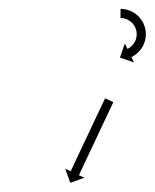

<svg xmlns="http://www.w3.org/2000/svg" viewBox="-20 -579 340 421"><path d="M227.7 -353.2C227.9 -353.8 228.2 -354.4 228.5 -355L210.4 -363.5C210.1 -362.9 209.9 -362.3 209.6 -361.7C208.8 -360 208 -358.4 207.2 -356.7C205.9 -354 204.7 -351.4 203.5 -348.8C201.8 -345.3 200.2 -341.9 198.6 -338.5C196.7 -334.5 194.8 -330.4 192.9 -326.4C190.8 -321.9 188.7 -317.4 186.5 -312.9C184.3 -308.1 182 -303.2 179.7 -298.4C177.4 -293.4 175 -288.5 172.7 -283.5C170.3 -278.5 168 -273.5 165.6 -268.6C163.4 -263.7 161.1 -258.9 158.8 -254.1C156.7 -249.6 154.6 -245.1 152.4 -240.6C150.5 -236.5 148.6 -232.5 146.7 -228.5C145.1 -225 143.5 -221.6 141.9 -218.2C140.7 -215.6 139.4 -213 138.2 -210.3C137.4 -208.6 136.6 -206.9 135.8 -205.2C135.5 -204.6 135.2 -204 134.9 -203.4L123 -209.1L134.1 -178.2L164.9 -189.3L153 -194.9C153.3 -195.5 153.6 -196.1 153.9 -196.7C154.7 -198.4 155.5 -200.1 156.3 -201.8C157.5 -204.4 158.7 -207.1 160 -209.7C161.6 -213.1 163.2 -216.5 164.8 -219.9C166.7 -224 168.6 -228 170.5 -232C172.7 -236.6 174.8 -241.1 176.9 -245.6C179.2 -250.4 181.5 -255.2 183.7 -260C186.1 -265 188.4 -270 190.8 -275C193.1 -279.9 195.5 -284.9 197.8 -289.9C200.1 -294.7 202.3 -299.5 204.6 -304.4C206.7 -308.9 208.9 -313.4 211 -317.9C212.9 -321.9 214.8 -326 216.7 -330C218.3 -333.4 219.9 -336.8 221.5 -340.2C222.8 -342.9 224 -345.5 225.3 -348.1C226.1 -349.8 226.9 -351.5 227.7 -353.2ZM245.9 -559.5C245.4 -559.5 244.9 -559.5 244.4 -559.5L244.2 -539.5C244.7 -539.5 245.1 -539.5 245.5 -539.5C245.5 -539.5 245.4 -539.5 245.4 -539.5C245.3 -539.5 245.3 -539.5 245.3 -539.5C246.4 -539.4 247.5 -539.4 248.6 -539.3C248.6 -539.3 248.5 -539.3 248.4 -539.3C248.3 -539.3 248.2 -539.3 248.2 -539.3C249.9 -539.1 251.6 -538.7 253.3 -538.4C253.3 -538.4 253.1 -538.4 253 -538.4C252.9 -538.5 252.8 -538.5 252.8 -538.5C254.9 -537.9 257 -537.2 259.1 -536.3C259.1 -536.3 259 -536.4 258.8 -536.4C258.7 -536.5 258.5 -536.6 258.5 -536.6C260.9 -535.4 263.2 -534.1 265.4 -532.6C265.4 -532.6 265.3 -532.7 265.1 -532.8C265 -532.9 264.8 -533 264.8 -533C267.2 -531.2 269.4 -529.2 271.4 -527.1C271.4 -527.1 271.3 -527.2 271.1 -527.4C271 -527.5 270.9 -527.7 270.9 -527.7C272.8 -525.2 274.6 -522.6 276.2 -519.8C276.2 -519.8 276.1 -520 276 -520.2C275.9 -520.4 275.8 -520.5 275.8 -520.5C277.1 -517.6 278.2 -514.5 279.1 -511.3C279.1 -511.3 279 -511.6 279 -511.8C278.9 -512 278.9 -512.2 278.9 -512.2C279.5 -509 279.8 -505.8 279.8 -502.6C279.8 -502.6 279.8 -502.8 279.8 -503C279.8 -503.2 279.8 -503.4 279.8 -503.4C279.6 -500.2 279.2 -497.1 278.4 -494.1C278.4 -494.1 278.5 -494.3 278.6 -494.5C278.6 -494.7 278.7 -494.9 278.7 -494.9C277.8 -492 276.7 -489.3 275.3 -486.6C275.3 -486.6 275.4 -486.8 275.5 -487C275.6 -487.1 275.7 -487.3 275.7 -487.3C274.3 -485 272.8 -482.8 271.2 -480.7C271.2 -480.7 271.3 -480.8 271.4 -481C271.5 -481.1 271.6 -481.2 271.6 -481.2C270.1 -479.6 268.5 -478 266.8 -476.5C266.8 -476.5 266.9 -476.6 267 -476.7C267.1 -476.7 267.2 -476.8 267.2 -476.8C265.9 -475.8 264.5 -474.7 263 -473.8C263 -473.8 263.1 -473.8 263.2 -473.9C263.3 -473.9 263.3 -474 263.3 -474C262.4 -473.4 261.4 -472.9 260.4 -472.3C260.4 -472.3 260.5 -472.4 260.5 -472.4C260.6 -472.4 260.6 -472.4 260.6 -472.4C260.2 -472.2 259.9 -472 259.5 -471.9L253.7 -483.7L243 -452.8L273.9 -442L268.2 -453.9C268.6 -454.1 269.1 -454.3 269.5 -454.5C269.5 -454.5 269.6 -454.5 269.6 -454.6C269.7 -454.6 269.7 -454.6 269.7 -454.6C271 -455.3 272.3 -456.1 273.6 -456.8C273.6 -456.8 273.7 -456.9 273.8 -456.9C273.9 -457 273.9 -457 273.9 -457C275.9 -458.3 277.8 -459.7 279.6 -461.1C279.6 -461.1 279.7 -461.2 279.8 -461.3C279.9 -461.3 280 -461.4 280 -461.4C282.3 -463.4 284.4 -465.5 286.4 -467.8C286.4 -467.8 286.5 -467.9 286.6 -468C286.7 -468.1 286.8 -468.3 286.8 -468.3C289 -471 291.1 -474 292.9 -477.1C292.9 -477.1 293 -477.2 293.1 -477.4C293.1 -477.5 293.2 -477.7 293.2 -477.7C295 -481.3 296.5 -485 297.7 -488.8C297.7 -488.8 297.8 -489 297.8 -489.1C297.9 -489.3 297.9 -489.5 297.9 -489.5C298.9 -493.6 299.5 -497.8 299.8 -502C299.8 -502 299.8 -502.2 299.8 -502.4C299.8 -502.6 299.8 -502.8 299.8 -502.8C299.8 -507.1 299.3 -511.4 298.6 -515.7C298.6 -515.7 298.5 -515.9 298.5 -516.1C298.5 -516.3 298.4 -516.5 298.4 -516.5C297.3 -520.7 295.8 -524.9 294 -528.9C294 -528.9 293.9 -529.1 293.8 -529.3C293.7 -529.4 293.6 -529.6 293.6 -529.6C291.5 -533.3 289.1 -536.9 286.4 -540.2C286.4 -540.2 286.3 -540.3 286.2 -540.5C286.1 -540.6 285.9 -540.8 285.9 -540.8C283.2 -543.7 280.3 -546.4 277.1 -548.8C277.1 -548.8 277 -548.9 276.8 -549C276.7 -549.1 276.5 -549.2 276.5 -549.2C273.6 -551.2 270.5 -553 267.3 -554.6C267.3 -554.6 267.1 -554.6 267 -554.7C266.8 -554.8 266.7 -554.8 266.7 -554.8C263.9 -556 261 -557 258.1 -557.8C258.1 -557.8 258 -557.8 257.9 -557.8C257.8 -557.9 257.6 -557.9 257.6 -557.9C255.4 -558.4 253.1 -558.8 250.8 -559.1C250.8 -559.1 250.7 -559.1 250.6 -559.1C250.6 -559.2 250.5 -559.2 250.5 -559.2C249 -559.3 247.5 -559.4 246.1 -559.5C246.1 -559.5 246 -559.5 246 -559.5C245.9 -559.5 245.9 -559.5 245.9 -559.5Z"/></svg>

Font: FRB American Cursive Just Arrows Extrabold
Style: Bold Italic
Weight: 800
Italic angle: -25°
Version: Version 2.0;Modular Font Editor K font №1